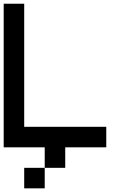

<svg xmlns="http://www.w3.org/2000/svg" viewBox="-20 -798 707 1040"><path d="M222.2 0H0V-777.8H111.1V-111.1H555.6V0H333.3V111.1H222.2ZM222.2 222.2H111.1V111.1H222.2Z"/></svg>

Font: Pixeloid Mono
Style: Regular
Weight: 400
Monospace: yes
Designer: GGBotNet
Foundry: GGBotNet
Version: 0.5